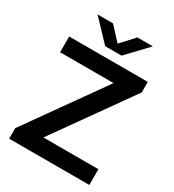

<svg xmlns="http://www.w3.org/2000/svg" viewBox="-221 -1074 1089 1199"><g transform="rotate(30 323.5 -474.0)"><path d="M34.5 0V-76L445.5 -654.5L448.5 -626.5H40V-740H607V-664L196 -85.5L193 -113.5H612.5V0ZM265 -800 124.5 -948H236L337 -838.5H311L412 -948H523.5L383 -800Z"/></g></svg>

Font: Encode Sans SC SemiExpanded SemiBold
Style: Regular
Weight: 600
Width: 6
Designer: Multiple Designers
Foundry: Impallari Type
Version: Version 3.002